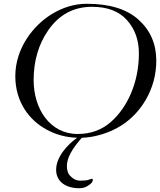

<svg xmlns="http://www.w3.org/2000/svg" viewBox="-20 -729 847 1016"><path d="M277 169.5C277 234 331.3 267 398 267C415.3 267 429.7 263.5 441 256.5C455 247.9 471 237.9 471 223C471 219 469.7 217 467 217C464.3 217 458.7 218.7 450 222C441.3 225.3 426.3 227 405 227C383.7 227 364.7 217.3 348 198C338.7 186.7 334 170.3 334 149C334 108.3 360.3 58.7 413 0C444.4 -0.9 476.1 -6 508 -15C615.3 -45 696.7 -107.3 752 -202C788.7 -266 807 -334.7 807 -408C807 -496 775.8 -568.2 713.5 -624.5C651.2 -680.8 560 -709 440 -709C376 -709 314.3 -691 255 -655C155.6 -594.7 61 -473.3 61 -326C61 -189.6 134.6 -92.8 227 -43C271.3 -19 323.4 -2.1 388 0C342.1 32.4 277 98.2 277 169.5ZM158 -305C158 -407 184 -495.3 236 -570C293.3 -652 370.3 -693 467 -693C548.3 -693 610 -669.5 652 -622.5C694 -575.5 715 -516.8 715 -446.5C715 -291.5 653.4 -159.6 566.5 -83.5C518.2 -41.2 459.7 -20 391 -20C244.4 -20 158 -152.7 158 -305Z"/></svg>

Font: fbb
Style: Italic
Weight: 400
Italic angle: -12°
Designer: David J. Perry, Michael Sharpe
Version: Version 0.991